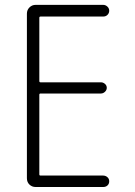

<svg xmlns="http://www.w3.org/2000/svg" viewBox="-20 -750 540 770"><path d="M123 0Q108.4 0 98.1 -9.8Q87.9 -19.5 87.9 -35.2V-695.3Q87.9 -710 98.1 -720.2Q108.4 -730.5 123 -730.5H393.6Q403.3 -730.5 410.6 -723.6Q418 -716.8 418 -707Q418 -697.3 411.1 -690.4Q404.3 -683.6 393.6 -683.6H142.6Q137.7 -683.6 137.7 -678.7V-424.8Q137.7 -419.9 142.6 -419.9H384.8Q393.6 -419.9 400.9 -413.6Q408.2 -407.2 408.2 -397.9Q408.2 -388.7 400.9 -381.8Q393.6 -375 384.8 -375H142.6Q137.7 -375 137.7 -370.1V-50.8Q137.7 -45.9 142.6 -45.9H393.6Q403.3 -45.9 410.6 -39.6Q418 -33.2 418 -22.9Q418 -12.7 411.1 -6.3Q404.3 0 393.6 0Z"/></svg>

Font: Rounded-L Mgen+ 1m light
Style: Regular
Weight: 200
Designer: [Source Han Sans]
Ryoko NISHIZUKA  (kana & ideographs); Paul D. Hunt (Latin, Greek & Cyrillic); Wenlong ZHANG  (bopomofo
Version: Version 1.059.20150602